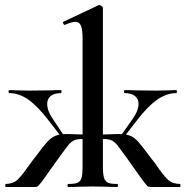

<svg xmlns="http://www.w3.org/2000/svg" viewBox="-20 -745 740 765"><path d="M252 -12Q277 -12 289 -17Q301 -22 305 -36.5Q309 -51 309 -81V-592Q309 -627 302.5 -642.5Q296 -658 280 -658Q265 -658 239 -646H238Q234 -646 232 -651Q230 -656 232 -658L374 -725H376Q380 -725 385 -721Q390 -717 390 -714V-81Q390 -51 394.5 -36.5Q399 -22 410.5 -17Q422 -12 447 -12Q450 -12 450 -6Q450 0 447 0Q420 0 405 -1L350 -2L295 -1Q279 0 252 0Q249 0 249 -6Q249 -12 252 -12ZM3 -12Q31 -13 46.5 -26Q62 -39 86 -73Q91 -79 98.5 -90Q106 -101 118 -116Q153 -163 168.5 -180Q184 -197 201 -204Q218 -211 249 -211Q260 -211 312 -209L344 -207L342 -189Q312 -191 305 -191Q286 -191 274.5 -185.5Q263 -180 252 -166.5Q241 -153 215 -117L200 -96Q179 -67 173 -58Q155 -32 144 -18Q133 -4 129.5 -2Q126 0 118 0H3Q1 0 1 -6Q1 -12 3 -12ZM17 -374Q14 -374 14 -380Q14 -386 17 -386Q35 -386 45 -385L94 -384L184 -385Q198 -386 223 -386Q225 -386 225 -380Q225 -374 223 -374Q196 -374 182 -362.5Q168 -351 168 -331Q168 -303 192 -269L239 -198L231 -191L172 -267Q130 -322 93 -348Q56 -374 17 -374ZM499 -96 485 -116Q459 -152 448 -166Q437 -180 425 -185.5Q413 -191 394 -191Q387 -191 357 -189L356 -207L388 -209Q440 -211 451 -211Q482 -211 499 -204Q516 -197 531 -180Q546 -163 581 -116Q600 -93 614 -71Q638 -38 653 -25.5Q668 -13 697 -12Q699 -12 699 -6Q699 0 697 0H581Q572 0 568 -3Q564 -6 546.5 -29.5Q529 -53 499 -96ZM457 -198 507 -269Q532 -304 532 -331Q532 -351 517.5 -362.5Q503 -374 477 -374Q474 -374 474 -380Q474 -386 477 -386Q501 -386 515 -385L605 -384L655 -385Q665 -386 682 -386Q685 -386 685 -380Q685 -374 682 -374Q644 -374 606.5 -348Q569 -322 527 -267L468 -191Z"/></svg>

Font: Cormorant Infant SemiBold
Style: Regular
Weight: 600
Designer: Christian Thalmann (Catharsis Fonts)
Foundry: Catharsis Fonts
Version: Version 4.000